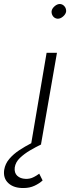

<svg xmlns="http://www.w3.org/2000/svg" viewBox="-96 -725 352 964"><path d="M163 -669Q165 -682 178 -693.5Q191 -705 205 -705Q219 -704 228 -693Q237 -682 236 -667Q234 -654 221 -642.5Q208 -631 194 -631Q179 -632 170.5 -643Q162 -654 163 -669ZM101 147 118 181Q102 196 77.5 207.5Q53 219 23 219Q-26 220 -53.5 195Q-81 170 -75 128Q-70 97 -49 72.5Q-28 48 1 29Q30 10 61 -6L138 -460H190L110 -1L111 0Q84 13 55 30Q26 47 4 68Q-18 89 -22 116Q-25 143 -9.5 157.5Q6 172 32 173Q53 174 70.5 165.5Q88 157 101 147Z"/></svg>

Font: Jost* Light
Style: Italic
Weight: 300
Italic angle: -10°
Version: Version 3.7